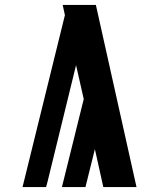

<svg xmlns="http://www.w3.org/2000/svg" viewBox="-20 -755 640 775"><path d="M71 0 242 -694 233 -735Q267 -735 300 -735Q333 -735 367 -735L531 0H397L363 -153L325 0H230L318 -355L287 -492L172 -22L166 0Z"/></svg>

Font: Iosevka SS04 Heavy Extended
Style: Regular
Weight: 900
Width: 7
Monospace: yes
Designer: Belleve Invis
Foundry: Belleve Invis
Version: Version 19.0.0; ttfautohint (v1.8.4)